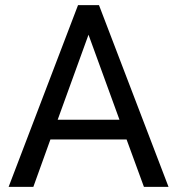

<svg xmlns="http://www.w3.org/2000/svg" viewBox="-20 -731 692 751"><path d="M475.1 -185.5H177.2L110.4 0H13.7L285.2 -710.9H367.2L639.2 0H543ZM205.6 -262.7H447.3L326.2 -595.2Z"/></svg>

Font: SteelSelectRoboto
Style: Roboto-Regular
Weight: 400
Designer: Google
Version: Version 2.137; 2017